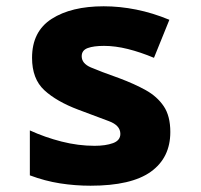

<svg xmlns="http://www.w3.org/2000/svg" viewBox="-20 -580 640 611"><path d="M268 11Q219 11 171 3.5Q123 -4 75 -22V-165Q123 -143 176 -129.5Q229 -116 281 -116Q316 -116 339.5 -124.5Q363 -133 363 -154Q363 -181 326.5 -194.5Q290 -208 229 -231Q160 -257 121 -293Q82 -329 82 -396Q82 -480 144.5 -520Q207 -560 310 -560Q361 -560 413.5 -549.5Q466 -539 519 -517L470 -396Q427 -414 387 -424Q347 -434 311 -434Q278 -434 259 -427Q240 -420 240 -401Q240 -378 269 -365.5Q298 -353 360 -331Q408 -313 444 -293Q480 -273 501 -242Q522 -211 522 -160Q522 -78 460 -33.5Q398 11 268 11Z"/></svg>

Font: Noto Sans Mono ExtraBold
Style: Regular
Weight: 800
Designer: Monotype Design Team
Foundry: Monotype Imaging Inc.
Version: Version 2.014